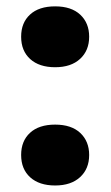

<svg xmlns="http://www.w3.org/2000/svg" viewBox="-20 -575 348 604"><path d="M153.5 8.5Q103.5 8.5 75 -17.2Q46.5 -43 46.5 -87.5Q46.5 -131.5 74.5 -157.2Q102.5 -183 153.5 -183Q204.5 -183 232.5 -156.8Q260.5 -130.5 260.5 -87.5Q260.5 -44 232 -17.8Q203.5 8.5 153.5 8.5ZM153.5 -363.5Q103.5 -363.5 75 -389.2Q46.5 -415 46.5 -459.5Q46.5 -503.5 74.5 -529.2Q102.5 -555 153.5 -555Q204.5 -555 232.5 -528.8Q260.5 -502.5 260.5 -459.5Q260.5 -416 232 -389.8Q203.5 -363.5 153.5 -363.5Z"/></svg>

Font: Encode Sans Expanded
Style: Bold
Weight: 700
Width: 7
Designer: Multiple Designers
Foundry: Impallari Type
Version: Version 3.000; ttfautohint (v1.8.3) -l 8 -r 50 -G 200 -x 14 